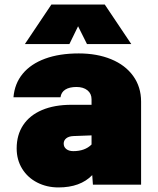

<svg xmlns="http://www.w3.org/2000/svg" viewBox="-20 -809 690 841"><path d="M384 -42Q332 12 236 12Q185 12 143 -9.5Q101 -31 77 -70Q53 -109 53 -159Q53 -218 81.5 -261Q110 -304 164 -327Q218 -350 293 -350H381V-374Q381 -399 363 -413.5Q345 -428 315 -428Q284 -428 266 -416.5Q248 -405 245 -383H39Q44 -443 79.5 -486Q115 -529 177.5 -552Q240 -575 325 -575Q405 -575 467 -549.5Q529 -524 563.5 -476Q598 -428 598 -364V0H387ZM301 -147Q352 -147 381 -176V-216L301 -213Q281 -212 270 -203Q259 -194 259 -180Q259 -165 270.5 -156Q282 -147 301 -147ZM205 -789H439L555 -616H361L322 -694L284 -616H89Z"/></svg>

Font: Azeret Mono Black
Style: Regular
Weight: 900
Designer: Martin Vácha
Foundry: Displaay
Version: Version 1.000; Glyphs 3.0.3, build 3074